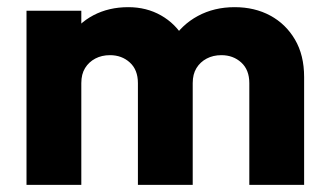

<svg xmlns="http://www.w3.org/2000/svg" viewBox="-20 -516 913 536"><path d="M54 0V-486H207V0ZM365 0V-284Q365 -321 342.5 -341.5Q320 -362 287 -362Q264 -362 246 -352.5Q228 -343 217.5 -326Q207 -309 207 -284L148 -310Q148 -368 173 -409.5Q198 -451 241 -473.5Q284 -496 338 -496Q389 -496 429.5 -473Q470 -450 494 -409Q518 -368 518 -311V0ZM676 0V-284Q676 -321 653.5 -341.5Q631 -362 598 -362Q575 -362 557 -352.5Q539 -343 528.5 -326Q518 -309 518 -284L430 -296Q432 -358 459.5 -402.5Q487 -447 532.5 -471.5Q578 -496 635 -496Q691 -496 734.5 -472.5Q778 -449 803.5 -405.5Q829 -362 829 -301V0Z"/></svg>

Font: Outfit Thin
Style: Bold
Weight: 700
Version: Version 1.100;gftools[0.9.27]